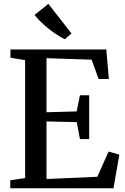

<svg xmlns="http://www.w3.org/2000/svg" viewBox="-20 -1008 670 1028"><path d="M114.5 -54.5V-686L36 -699V-743H549L563 -585H508L470.5 -688.5L229 -696.5V-407L390.5 -411.5L408 -498H457.5V-263.5H408L391 -354L229 -358V-49.5L501 -61.5L561.5 -196.5L619 -180L587.5 0H35V-43ZM326 -798.5Q307.5 -807.5 285 -822Q262.5 -836.5 240 -854.5Q217.5 -872.5 198 -891.5Q178.5 -910.5 165 -928L239 -987.5L363 -828.5L327 -798.5Z"/></svg>

Font: Merriweather 48pt Medium
Style: Regular
Weight: 500
Version: Version 2.100